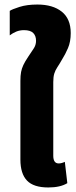

<svg xmlns="http://www.w3.org/2000/svg" viewBox="-20 -818 336 847"><path d="M193 9Q128 9 99 -21.5Q70 -52 70 -114V-461Q70 -485 73 -500.5Q76 -516 83 -531Q90 -546 104 -567Q117 -587 128 -603Q139 -619 139 -638Q139 -660 126.5 -672.5Q114 -685 86 -685Q67 -685 51.5 -678.5Q36 -672 23 -662V-770Q33 -777 66 -787.5Q99 -798 145 -798Q213 -798 252.5 -766.5Q292 -735 292 -672Q292 -634 280 -606Q268 -578 254 -556Q242 -535 233 -521.5Q224 -508 219.5 -493.5Q215 -479 215 -456V-131Q215 -97 239 -97Q251 -97 266 -104L277 -10Q246 9 193 9Z"/></svg>

Font: Noto Sans Thai UI ExtCond ExtBd
Style: Regular
Weight: 800
Width: 2
Designer: Monotype Design Team
Foundry: Monotype Imaging Inc.
Version: Version 2.000